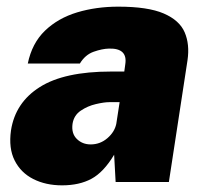

<svg xmlns="http://www.w3.org/2000/svg" viewBox="-20 -547 614 577"><path d="M166.5 10Q117.5 10 80 -9Q42.5 -28 24 -64.8Q5.5 -101.5 13 -155Q26 -239 99.8 -285.5Q173.5 -332 313.5 -332H353.5L356.5 -354Q364 -402.5 307.5 -401Q287 -400.5 261.5 -391.5Q236 -382.5 220 -356H63.5Q76 -417 115.2 -454.8Q154.5 -492.5 211.8 -509.8Q269 -527 335.5 -527Q424.5 -527 472 -506.5Q519.5 -486 535 -449.8Q550.5 -413.5 543.5 -366L487.5 0H327.5L323 -82Q291.5 -29.5 255 -9.8Q218.5 10 166.5 10ZM252.5 -113Q281 -113 302.8 -131.8Q324.5 -150.5 329.5 -175L339.5 -240H308.5Q293 -240 268.2 -234.2Q243.5 -228.5 222.8 -214.5Q202 -200.5 198 -175Q194 -146 210.8 -129.5Q227.5 -113 252.5 -113Z"/></svg>

Font: Public Sans Black
Style: Italic
Weight: 900
Italic angle: -8°
Designer: The Public Sans project authors (U.S. Web Design System). Libre Franklin designed by Pablo Impallari and Rodrigo Fuenzal
Version: Version 1.007; ttfautohint (v1.8.1) -l 8 -r 50 -G 200 -x 14 